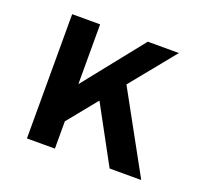

<svg xmlns="http://www.w3.org/2000/svg" viewBox="-94 -627 805 742"><g transform="rotate(20 308.0 -255.5)"><path d="M163 -68V-220L395 -511H523ZM84 0V-511H199V0ZM424 0 273 -278 349 -373 554 0Z"/></g></svg>

Font: Overpass Mono Light
Style: Regular
Weight: 300
Monospace: yes
Designer: Delve Withrington, Dave Bailey
Foundry: Delve Fonts LLC
Version: Version 4.000